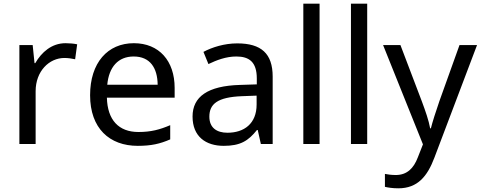

<svg xmlns="http://www.w3.org/2000/svg" viewBox="-20 -780 2604 1040"><path d="M335 -546C260 -546 205 -497 171 -438H167L157 -536H85V0H173V-286C173 -394 246 -466 329 -466C347 -466 370 -463 387 -459L398 -540C380 -544 355 -546 335 -546Z M705 -546C563 -546 468 -440 468 -264C468 -85 573 10 726 10C799 10 847 -1 902 -25V-102C846 -78 798 -65 730 -65C623 -65 562 -130 559 -251H926V-304C926 -450 842 -546 705 -546ZM704 -474C793 -474 833 -412 834 -321H561C570 -417 620 -474 704 -474Z M1265 -545C1195 -545 1129 -524 1082 -499L1109 -433C1153 -454 1204 -474 1260 -474C1330 -474 1371 -444 1371 -355V-323L1280 -320C1105 -315 1023 -256 1023 -149C1023 -40 1095 10 1192 10C1282 10 1325 -17 1372 -76H1376L1393 0H1457V-365C1457 -490 1395 -545 1265 -545ZM1291 -259 1370 -262V-214C1370 -110 1302 -61 1212 -61C1154 -61 1114 -88 1114 -148C1114 -216 1157 -254 1291 -259Z M1711 0V-760H1623V0Z M1969 0V-760H1881V0Z M2055 -536 2271 2 2243 73C2221 131 2185 168 2124 168C2101 168 2079 165 2065 162V232C2082 236 2106 240 2138 240C2242 240 2295 175 2333 74L2564 -536H2469L2360 -232C2341 -177 2322 -118 2314 -85H2310C2302 -129 2285 -177 2265 -231L2149 -536Z"/></svg>

Font: Noto Sans Inscriptional Parthian
Style: Regular
Weight: 400
Designer: Monotype Design Team
Foundry: Monotype Imaging Inc.
Version: Version 2.003